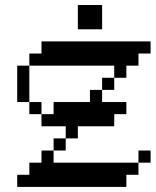

<svg xmlns="http://www.w3.org/2000/svg" viewBox="-20 -734 611 754"><path d="M142.9 -571.4H190.5V-523.8H142.9ZM190.5 -571.4H238.1V-523.8H190.5ZM238.1 -571.4H285.7V-523.8H238.1ZM285.7 -571.4H333.3V-523.8H285.7ZM333.3 -571.4H381V-523.8H333.3ZM142.9 -523.8H190.5V-476.2H142.9ZM190.5 -523.8H238.1V-476.2H190.5ZM238.1 -523.8H285.7V-476.2H238.1ZM285.7 -523.8H333.3V-476.2H285.7ZM333.3 -523.8H381V-476.2H333.3ZM381 -571.4H428.6V-523.8H381ZM381 -523.8H428.6V-476.2H381ZM428.6 -523.8H476.2V-476.2H428.6ZM381 -95.2H428.6V-47.6H381ZM333.3 -95.2H381V-47.6H333.3ZM285.7 -95.2H333.3V-47.6H285.7ZM238.1 -95.2H285.7V-47.6H238.1ZM190.5 -95.2H238.1V-47.6H190.5ZM142.9 -95.2H190.5V-47.6H142.9ZM95.2 -95.2H142.9V-47.6H95.2ZM333.3 -47.6H381V0H333.3ZM285.7 -47.6H333.3V0H285.7ZM238.1 -47.6H285.7V0H238.1ZM190.5 -47.6H238.1V0H190.5ZM142.9 -47.6H190.5V0H142.9ZM95.2 -523.8H142.9V-476.2H95.2ZM47.6 -476.2H95.2V-428.6H47.6ZM95.2 -47.6H142.9V0H95.2ZM47.6 -47.6H95.2V0H47.6ZM142.9 -142.9H190.5V-95.2H142.9ZM190.5 -190.5H238.1V-142.9H190.5ZM428.6 -571.4H476.2V-523.8H428.6ZM476.2 -571.4H523.8V-523.8H476.2ZM523.8 -571.4H571.4V-523.8H523.8ZM476.2 -523.8H523.8V-476.2H476.2ZM428.6 -476.2H476.2V-428.6H428.6ZM381 -428.6H428.6V-381H381ZM333.3 -381H381V-333.3H333.3ZM285.7 -333.3H333.3V-285.7H285.7ZM238.1 -238.1H285.7V-190.5H238.1ZM238.1 -285.7H285.7V-238.1H238.1ZM190.5 -285.7H238.1V-238.1H190.5ZM285.7 -285.7H333.3V-238.1H285.7ZM333.3 -285.7H381V-238.1H333.3ZM381 -333.3H428.6V-285.7H381ZM333.3 -333.3H381V-285.7H333.3ZM238.1 -333.3H285.7V-285.7H238.1ZM428.6 -95.2H476.2V-47.6H428.6ZM428.6 -47.6H476.2V0H428.6ZM381 -47.6H428.6V0H381ZM476.2 -95.2H523.8V-47.6H476.2ZM523.8 -142.9H571.4V-95.2H523.8ZM428.6 -333.3H476.2V-285.7H428.6ZM381 -285.7H428.6V-238.1H381ZM190.5 -333.3H238.1V-285.7H190.5ZM142.9 -285.7H190.5V-238.1H142.9ZM47.6 -428.6H95.2V-381H47.6ZM95.2 -333.3H142.9V-285.7H95.2ZM47.6 -381H95.2V-333.3H47.6ZM285.7 -714.3H333.3V-666.7H285.7ZM333.3 -714.3H381V-666.7H333.3ZM333.3 -666.7H381V-619H333.3ZM285.7 -666.7H333.3V-619H285.7Z"/></svg>

Font: Jacquard 12
Style: Regular
Weight: 400
Designer: Sarah Cadigan-Fried
Version: Version 1.000; ttfautohint (v1.8.4.7-5d5b)